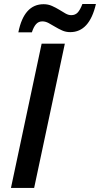

<svg xmlns="http://www.w3.org/2000/svg" viewBox="-20 -930 495 950"><path d="M34.2 0 186 -713.9H300.8L148.9 0ZM327.6 -771Q305.7 -771 287.4 -779.3Q269 -787.6 252.4 -797.6Q235.8 -807.6 220.5 -815.9Q205.1 -824.2 189.5 -824.2Q170.9 -824.2 158.7 -810.8Q146.5 -797.4 137.7 -770H70.8Q98.6 -909.2 195.8 -909.2Q218.3 -909.2 237.3 -900.6Q256.3 -892.1 272.7 -882.1Q289.1 -872.1 303.7 -863.5Q318.4 -855 332.5 -855Q352.1 -855 364.3 -867.9Q376.5 -880.9 387.7 -910.2H454.6Q422.4 -771 327.6 -771Z"/></svg>

Font: Open Sans Semibold
Style: Italic
Weight: 600
Italic angle: -12°
Foundry: Ascender Corporation
Version: Version 1.10